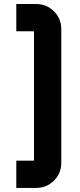

<svg xmlns="http://www.w3.org/2000/svg" viewBox="-20 -819 392 939"><path d="M157.3 -799.3H59.7V-666H144Q146.3 -666 146.3 -663.7V-35.7Q146.3 -33.3 144 -33.3H59.7V100H157.3Q208.1 100 243.9 64.2Q279.7 28.5 279.7 -22.3V-677Q279.7 -727.8 243.9 -763.6Q208.1 -799.3 157.3 -799.3Z"/></svg>

Font: Unageo Variable
Style: Regular
Weight: 300
Designer: Richard Sepsi
Foundry: Richard Sepsi
Version: Version 2.200